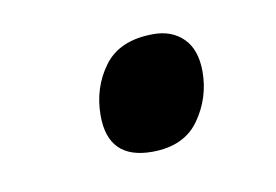

<svg xmlns="http://www.w3.org/2000/svg" viewBox="-33 -464 322 224"><g transform="rotate(-10 128.0 -352.5)"><path d="M133 -285Q81 -285 81 -337Q81 -370 99.5 -395Q118 -420 158 -420Q180 -420 193.5 -406.5Q207 -393 207 -367Q207 -336 189 -310.5Q171 -285 133 -285Z"/></g></svg>

Font: Noto IKEA Latin
Style: Italic
Weight: 400
Italic angle: -12°
Designer: Monotype Design Team
Foundry: Monotype Imaging Inc.
Version: Version 1.0